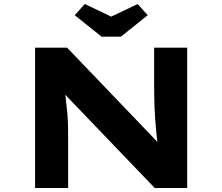

<svg xmlns="http://www.w3.org/2000/svg" viewBox="-20 -938 1109 958"><path d="M155 0V-700H315L794 -200L769 -205Q763 -242 760 -276Q757 -310 754.5 -341.5Q752 -373 751 -403Q750 -433 749.5 -464Q749 -495 749 -527V-700H914V0H752L257 -516L300 -509Q304 -487 306 -465Q308 -443 311 -419Q314 -395 316.5 -367Q319 -339 319.5 -306Q320 -273 320 -234V0ZM487 -755 353 -862 403 -918 550 -848H520L667 -918L717 -862L583 -755Z"/></svg>

Font: Lexend Tera
Style: Bold
Weight: 700
Designer: Bonnie Shaver-Troup, Thomas Jockin
Foundry: Lexend
Version: Version 1.007